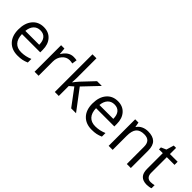

<svg xmlns="http://www.w3.org/2000/svg" viewBox="142 -1744 2738 2738"><g transform="rotate(45 1511.0 -375.0)"><path d="M312 9.8Q193.4 9.8 124.8 -62.5Q56.2 -134.8 56.2 -263.2Q56.2 -392.6 119.9 -468.8Q183.6 -544.9 291 -544.9Q391.6 -544.9 450.2 -478.8Q508.8 -412.6 508.8 -304.2V-252.9H140.1Q142.6 -158.7 187.7 -109.9Q232.9 -61 314.9 -61Q401.4 -61 485.8 -97.2V-24.9Q442.9 -6.3 404.5 1.7Q366.2 9.8 312 9.8ZM290 -477.1Q225.6 -477.1 187.3 -435.1Q148.9 -393.1 142.1 -318.8H421.9Q421.9 -395.5 387.7 -436.3Q353.5 -477.1 290 -477.1Z M891.1 -544.9Q926.8 -544.9 955.1 -539.1L943.8 -463.9Q910.6 -471.2 885.3 -471.2Q820.3 -471.2 774.2 -418.5Q728 -365.7 728 -287.1V0H647V-535.2H713.9L723.1 -436H727.1Q756.8 -488.3 798.8 -516.6Q840.8 -544.9 891.1 -544.9Z M1135.3 -273.9Q1156.2 -303.7 1199.2 -352.1L1372.1 -535.2H1468.3L1251.5 -307.1L1483.4 0H1385.3L1196.3 -252.9L1135.3 -200.2V0H1055.2V-759.8H1135.3V-356.9Q1135.3 -330.1 1131.3 -273.9Z M1806.2 9.8Q1687.5 9.8 1618.9 -62.5Q1550.3 -134.8 1550.3 -263.2Q1550.3 -392.6 1614 -468.8Q1677.7 -544.9 1785.2 -544.9Q1885.7 -544.9 1944.3 -478.8Q2002.9 -412.6 2002.9 -304.2V-252.9H1634.3Q1636.7 -158.7 1681.9 -109.9Q1727.1 -61 1809.1 -61Q1895.5 -61 1980 -97.2V-24.9Q1937 -6.3 1898.7 1.7Q1860.4 9.8 1806.2 9.8ZM1784.2 -477.1Q1719.7 -477.1 1681.4 -435.1Q1643.1 -393.1 1636.2 -318.8H1916Q1916 -395.5 1881.8 -436.3Q1847.7 -477.1 1784.2 -477.1Z M2507.3 0V-346.2Q2507.3 -411.6 2477.5 -443.8Q2447.8 -476.1 2384.3 -476.1Q2300.3 -476.1 2261.2 -430.7Q2222.2 -385.3 2222.2 -280.8V0H2141.1V-535.2H2207L2220.2 -461.9H2224.1Q2249 -501.5 2293.9 -523.2Q2338.9 -544.9 2394 -544.9Q2490.7 -544.9 2539.6 -498.3Q2588.4 -451.7 2588.4 -349.1V0Z M2927.7 -57.1Q2949.2 -57.1 2969.2 -60.3Q2989.3 -63.5 3001 -66.9V-4.9Q2987.8 1.5 2962.2 5.6Q2936.5 9.8 2916 9.8Q2760.7 9.8 2760.7 -153.8V-472.2H2684.1V-511.2L2760.7 -544.9L2794.9 -659.2H2841.8V-535.2H2997.1V-472.2H2841.8V-157.2Q2841.8 -108.9 2864.7 -83Q2887.7 -57.1 2927.7 -57.1Z"/></g></svg>

Font: Open Sans ACDW
Style: acdw
Weight: 400
Foundry: Ascender Corporation
Version: Version 1.10